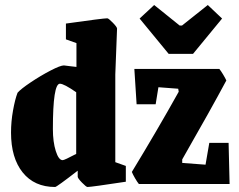

<svg xmlns="http://www.w3.org/2000/svg" viewBox="-20 -734 953 766"><path d="M24 -205Q24 -249 32 -293.5Q40 -338 50 -364Q63 -379 102.5 -405.5Q142 -432 181.5 -452.5Q221 -473 235 -473L259 -470L285 -467V-562L243 -577V-640Q392 -661 408 -661Q413 -661 430 -643.5Q447 -626 447 -620L440 -437V-87L482 -72V-9Q344 12 329 12Q324 12 307 -5.5Q290 -23 290 -29V-53Q206 12 200 12Q117 12 70.5 -46Q24 -104 24 -205ZM284 -120V-366Q235 -400 219 -400Q191 -400 191 -219Q191 -168 202.5 -131.5Q214 -95 230 -95Q237 -95 284 -120ZM506 -48Q607 -214 693 -368L691 -380L612 -386L601 -318H525L516 -459H855Q861 -452 870 -437Q879 -422 883 -413Q821 -297 707 -98V-84L800 -77L815 -164H892L896 0H534Q528 -7 519 -22.5Q510 -38 506 -48ZM653 -519 537 -660 595 -714 697 -632H706L809 -714L866 -660L750 -519Z"/></svg>

Font: Grenze ExtraBold
Style: Regular
Weight: 800
Designer: Renata Polastri
Foundry: Omnibus-Type
Version: Version 1.002; ttfautohint (v1.8)